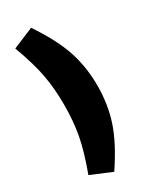

<svg xmlns="http://www.w3.org/2000/svg" viewBox="-230 -797 885 1069"><g transform="rotate(-30 212.0 -263.0)"><path d="M35 144Q82 16 98 -72Q114 -160 114 -263Q114 -366 98 -454Q82 -542 35 -670L169 -726Q260 -590 294 -485.5Q328 -381 328 -263Q328 -145 294 -40.5Q260 64 169 200Z"/></g></svg>

Font: Nunito Sans Heavy
Style: Regular
Weight: 400
Designer: Vernon Adams
Foundry: Vernon Adams
Version: Version 2.500